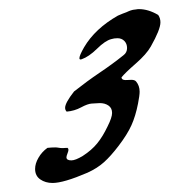

<svg xmlns="http://www.w3.org/2000/svg" viewBox="-20 -601 370 419"><path d="M224.6 -354.5Q224.6 -365.2 216.8 -370.6Q209 -376 197.8 -376Q193.4 -376 180.2 -375Q171.4 -374.5 157 -366.7Q142.6 -358.9 125.5 -357.4Q122.1 -360.8 122.1 -365.7Q122.1 -376.5 141.6 -401.4Q169.9 -423.8 197.5 -442.4Q225.1 -460.9 249.5 -480.5Q257.3 -486.3 257.3 -496.1Q257.3 -505.4 251.5 -511.5Q245.6 -517.6 236.3 -517.6Q229 -517.6 222.7 -515.6Q209.5 -512.2 191.7 -494.6Q173.8 -477.1 158.2 -471.7Q157.2 -471.2 155.8 -471.2Q153.3 -471.2 153.3 -474.1Q153.3 -480 163.6 -498Q187.5 -538.6 237.3 -566.9Q242.7 -569.3 247.8 -571.3Q252.9 -573.2 255.6 -574.2Q258.3 -575.2 260.5 -576.4Q262.7 -577.6 264.2 -577.9Q265.6 -578.1 266.6 -578.6Q267.6 -579.1 269 -579.3Q270.5 -579.6 271.7 -579.8Q272.9 -580.1 275.9 -580.3Q278.8 -580.6 281.2 -581.1H283.2Q303.7 -581.1 325.2 -568.4Q330.1 -561.5 330.1 -552.2Q330.1 -536.6 309.1 -499.5Q299.8 -482.9 276.4 -462.4Q252.9 -441.9 245.1 -432.1Q245.6 -426.3 253.9 -426.3Q255.9 -426.3 260.3 -426.5Q264.6 -426.8 266.6 -426.8Q273.9 -426.8 276.9 -423.3Q284.7 -414.1 284.7 -400.9Q284.7 -392.6 281.2 -375Q275.9 -347.7 266.8 -327.6Q257.8 -307.6 238.8 -282.7Q221.7 -260.3 207 -247.1Q192.4 -233.9 170.9 -224.1Q118.7 -201.7 94.7 -201.7Q79.1 -201.7 67.9 -209.5Q56.6 -217.3 56.6 -232.4Q56.6 -244.1 64 -256.8Q71.3 -269.5 83.5 -278.3Q92.3 -279.3 100.6 -279.3Q104 -279.3 107.9 -278.6Q111.8 -277.8 117.2 -277.8Q118.2 -277.8 121.6 -278.1Q125 -278.3 127.4 -278.3Q129.4 -276.9 129.4 -273.9Q129.4 -271.5 127.2 -265.9Q125 -260.3 125 -257.8Q125 -251 135.7 -251Q144.5 -251 160.6 -260.7Q180.2 -273.4 192.1 -288.1Q204.1 -302.7 214.8 -325.2Q224.6 -344.7 224.6 -354.5Z"/></svg>

Font: Essays1743
Style: Italic
Weight: 500
Italic angle: -10°
Designer: Based on the typeface in a 1743 English translation of the essays of Montaigne.  PostScript/TrueType font designed by Jo
Version: Version 002.100